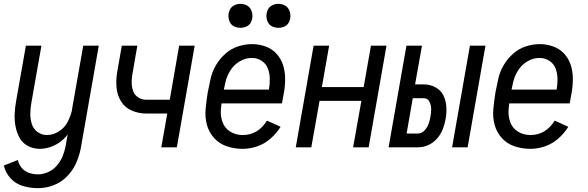

<svg xmlns="http://www.w3.org/2000/svg" viewBox="-46 -768 3066 1001"><path d="M152 213Q111 213 73 201.5Q35 190 9 161.5Q-17 133 -26 95L47 66Q52 89 67 107Q82 125 104.5 133Q127 141 152 141Q179 141 205.5 129Q232 117 251 94.5Q270 72 280.5 46.5Q291 21 296 -6L307 -67Q302 -61 297 -55Q271 -25 234.5 -8.5Q198 8 161 8Q128 8 99.5 -7Q71 -22 56 -49.5Q41 -77 35 -109Q29 -141 30.5 -174.5Q32 -208 38 -241L89 -530H170L117 -229Q112 -201 112 -173.5Q112 -146 120 -121Q128 -96 149.5 -80Q171 -64 199 -64Q232 -64 262.5 -84Q293 -104 308 -135Q322 -163 329 -192L330 -201L388 -530H469L375 6Q367 46 350 84Q333 122 302 153Q271 184 231.5 198.5Q192 213 152 213Z M795 0 826 -176H717Q677 -176 641 -191.5Q605 -207 585 -239.5Q565 -272 561.5 -312Q558 -352 565 -392L589 -530H670L644 -380Q640 -357 640.5 -334.5Q641 -312 649 -291.5Q657 -271 675.5 -259.5Q694 -248 717 -248H839L888 -530H969L876 0Z M1207 -623Q1191 -623 1175.5 -630Q1160 -637 1152.5 -652.5Q1145 -668 1145 -685Q1145 -702 1152.5 -717.5Q1160 -733 1175.5 -740.5Q1191 -748 1207 -748Q1224 -748 1239.5 -740.5Q1255 -733 1262.5 -717.5Q1270 -702 1270 -685Q1270 -668 1262.5 -652.5Q1255 -637 1239.5 -630Q1224 -623 1207 -623ZM1405 -623Q1389 -623 1373.5 -630Q1358 -637 1350.5 -652.5Q1343 -668 1343 -685Q1343 -702 1350.5 -717.5Q1358 -733 1373.5 -740.5Q1389 -748 1405 -748Q1422 -748 1437.5 -740.5Q1453 -733 1460.5 -717.5Q1468 -702 1468 -685Q1468 -668 1460.5 -652.5Q1453 -637 1437.5 -630Q1422 -623 1405 -623ZM1219 8Q1177 8 1137.5 -5Q1098 -18 1071 -47.5Q1044 -77 1033 -116.5Q1022 -156 1026 -199.5Q1030 -243 1037 -286Q1044 -322 1052 -358Q1060 -394 1079.5 -427.5Q1099 -461 1128.5 -487.5Q1158 -514 1195 -526Q1232 -538 1268 -538Q1304 -538 1337.5 -526Q1371 -514 1394.5 -489Q1418 -464 1429 -431Q1440 -398 1440.5 -361.5Q1441 -325 1435 -289L1424 -229H1109Q1108 -216 1106 -202Q1102 -166 1113.5 -133Q1125 -100 1154 -82Q1183 -64 1219 -64Q1299 -64 1346 -139L1417 -107Q1395 -72 1364 -45Q1333 -18 1295 -5Q1257 8 1219 8ZM1121 -301H1356Q1361 -329 1360.5 -357.5Q1360 -386 1350.5 -411Q1341 -436 1318 -451Q1295 -466 1267 -466Q1234 -466 1203.5 -448Q1173 -430 1154.5 -400Q1136 -370 1129 -338Q1125 -320 1121 -301Z M1496 0 1589 -530H1670L1632 -314H1850L1888 -530H1969L1876 0H1795L1838 -242H1620L1577 0Z M1980 0 2073 -530H2154L2118 -328H2164Q2196 -328 2224 -313Q2252 -298 2265.5 -271Q2279 -244 2281 -211.5Q2283 -179 2277 -147Q2273 -121 2262.5 -94.5Q2252 -68 2233 -46Q2214 -24 2187.5 -12Q2161 0 2134 0ZM2311 0 2404 -530H2485L2392 0ZM2074 -72H2134Q2153 -72 2167.5 -88Q2182 -104 2188.5 -122.5Q2195 -141 2198 -159Q2202 -179 2202 -199Q2202 -219 2193 -237.5Q2184 -256 2164 -256H2106Z M2719 8Q2677 8 2637.5 -5Q2598 -18 2571 -47.5Q2544 -77 2533 -116.5Q2522 -156 2526 -199.5Q2530 -243 2537 -286Q2544 -322 2552 -358Q2560 -394 2579.5 -427.5Q2599 -461 2628.5 -487.5Q2658 -514 2695 -526Q2732 -538 2768 -538Q2804 -538 2837.5 -526Q2871 -514 2894.5 -489Q2918 -464 2929 -431Q2940 -398 2940.5 -361.5Q2941 -325 2935 -289L2924 -229H2609Q2608 -216 2606 -202Q2602 -166 2613.5 -133Q2625 -100 2654 -82Q2683 -64 2719 -64Q2799 -64 2846 -139L2917 -107Q2895 -72 2864 -45Q2833 -18 2795 -5Q2757 8 2719 8ZM2621 -301H2856Q2861 -329 2860.5 -357.5Q2860 -386 2850.5 -411Q2841 -436 2818 -451Q2795 -466 2767 -466Q2734 -466 2703.5 -448Q2673 -430 2654.5 -400Q2636 -370 2629 -338Q2625 -320 2621 -301Z"/></svg>

Font: Iosevka SS08
Style: Italic
Weight: 400
Italic angle: -10°
Monospace: yes
Designer: Belleve Invis
Foundry: Belleve Invis
Version: 2.1.0; ttfautohint (v1.8.2)